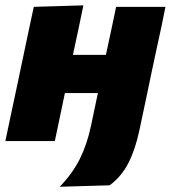

<svg xmlns="http://www.w3.org/2000/svg" viewBox="-27 -526 637 716"><path d="M-7 0Q4 -52.5 14.5 -102Q25 -151.5 38.5 -214.5L49 -264.5Q60 -317 68.5 -357.2Q77 -397.5 84.2 -431.5Q91.5 -465.5 99 -500.5L284 -506Q275 -462 266 -419.5Q257 -377 245 -321.5H368Q379.5 -376 388.5 -417Q397 -458 406 -500.5H590Q583 -465.5 576 -431.5Q568.5 -397.5 560 -357.5Q551.5 -317 540 -264.5Q530.5 -218 523.2 -183.8Q516 -149.5 509 -116.5Q502 -83.5 493 -41Q478 30.5 452 81.5Q426 132.5 382 165L195.5 170.5Q243 122 270.5 67Q298 12 312.5 -57.5L338 -179H215Q204.5 -129 195.8 -87Q187 -45 177.5 0Z"/></svg>

Font: Heraclito ExtraBold
Style: Italic
Weight: 800
Italic angle: -12°
Designer: Kostas Bartsokas (font) & Cristiano Sobral (main changes)
Foundry: Kostas Bartsokas (font) & Cristiano Sobral (main changes)
Version: Version 1.00;July 8, 2020;FontCreator 13.0.0.2655 64-bit